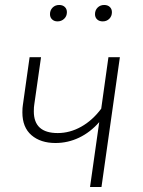

<svg xmlns="http://www.w3.org/2000/svg" viewBox="-20 -752 575 772"><path d="M388 0H342L379 -261Q343 -220 298 -198.5Q253 -177 203 -177Q143 -177 106.5 -208.5Q70 -240 70 -300Q70 -319 72 -330L99 -522H145L118 -333Q116 -323 116 -304Q116 -217 212 -217Q261 -217 306.5 -242.5Q352 -268 387 -315L416 -522H462ZM181 -695Q181 -711 191.5 -721.5Q202 -732 218 -732Q232 -732 240.5 -724Q249 -716 249 -703Q249 -687 238 -676.5Q227 -666 211 -666Q198 -666 189.5 -674Q181 -682 181 -695ZM362 -695Q362 -711 372.5 -721.5Q383 -732 399 -732Q413 -732 421.5 -724Q430 -716 430 -703Q430 -687 419.5 -676.5Q409 -666 393 -666Q379 -666 370.5 -674Q362 -682 362 -695Z"/></svg>

Font: Fira Sans ExtraLight
Style: Italic
Weight: 275
Italic angle: -8°
Designer: Carrois Corporate & Edenspiekermann AG
Foundry: Carrois Corporate GbR & Edenspiekermann AG
Version: Version 4.203